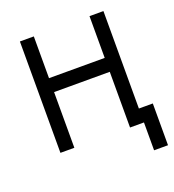

<svg xmlns="http://www.w3.org/2000/svg" viewBox="-117 -592 735 810"><g transform="rotate(-20 250.0 -187.5)"><path d="M437.5 0Q437.5 0 437.5 125H500V-62.5H437.5V-500H375V-312.5H125V-500H62.5Q62.5 -500 62.5 0H125Q125 0 125 -250H375Q375 -250 375 0Z"/></g></svg>

Font: CalcUnifontExMono
Style: Regular
Weight: 500
Version: Version 15.0.06